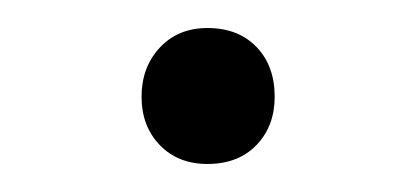

<svg xmlns="http://www.w3.org/2000/svg" viewBox="-20 -534 296 137"><path d="M128 -417Q107 -417 94 -430.5Q81 -444 81 -465Q81 -486 94 -500Q107 -514 128 -514Q150 -514 163 -500.5Q176 -487 176 -465Q176 -444 163 -430.5Q150 -417 128 -417Z"/></svg>

Font: Literata 18pt ExtraLight
Style: Regular
Weight: 250
Designer: Latin by Veronika Burian and Jose Scaglione. Greek by Irene Vlachou. Cyrillic by Vera Evstafieva.
Foundry: TypeTogether
Version: Version 3.103;gftools[0.9.29]